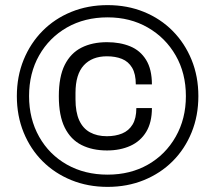

<svg xmlns="http://www.w3.org/2000/svg" viewBox="-20 -719 842 751"><path d="M400.9 12Q323.9 12 258.9 -14.5Q193.9 -41 146.4 -88.5Q98.9 -136 72.4 -201Q45.9 -266 45.9 -343Q45.9 -420 72.4 -485Q98.9 -550 146.4 -598Q193.9 -646 258.9 -672.5Q323.9 -699 400.9 -699Q477.9 -699 542.9 -672.5Q607.9 -646 655.4 -598Q702.9 -550 729.4 -485Q755.9 -420 755.9 -343Q755.9 -266 729.4 -201Q702.9 -136 655.4 -88.5Q607.9 -41 542.9 -14.5Q477.9 12 400.9 12ZM398.6 -130.5Q341.1 -130.5 298.8 -151.9Q256.5 -173.2 233.3 -219.8Q210.1 -266.3 210.1 -342.5Q210.1 -419.2 233.3 -465.3Q256.5 -511.3 298.6 -532.6Q340.7 -554 398.6 -554Q449.6 -554 489.1 -537.8Q528.6 -521.7 551.4 -484.9Q574.2 -448.1 574.2 -388.8H511.2Q511.2 -429.7 496.8 -454Q482.4 -478.3 456.9 -488.6Q431.5 -498.8 398.1 -498.8Q340.3 -498.8 307.8 -463.5Q275.3 -428.2 275.3 -355.3V-330.7Q275.3 -280.6 289.8 -248.5Q304.4 -216.5 332.1 -201.4Q359.8 -186.2 398.1 -186.2Q431.5 -186.2 457.7 -196.9Q483.9 -207.7 498.6 -232Q513.3 -256.3 513.3 -296.2H574.2Q574.2 -240.1 551.9 -203.3Q529.6 -166.5 489.8 -148.5Q450.1 -130.5 398.6 -130.5ZM400.9 -35.9Q489.7 -35.9 558.5 -75Q627.4 -114.2 667.2 -184.2Q707.1 -254.2 707.1 -343Q707.1 -432.8 667.2 -502.1Q627.4 -571.4 558.3 -611.2Q489.2 -651.1 400.9 -651.1Q311.2 -651.1 241.8 -611.5Q172.5 -571.8 133.1 -502.3Q93.7 -432.8 93.7 -343Q93.7 -254.2 133.1 -184.2Q172.5 -114.2 242.1 -75Q311.6 -35.9 400.9 -35.9Z"/></svg>

Font: Archivo SemiBold SemiExpanded
Style: Regular
Weight: 600
Width: 6
Version: Version 2.001